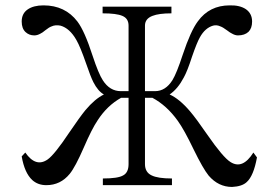

<svg xmlns="http://www.w3.org/2000/svg" viewBox="-20 -703 1040 730"><path d="M76.2 -123 62.5 -108.4Q73.2 -45.9 102.5 -18.6Q124 1 156.2 1Q210 1 245.1 -42Q266.6 -68.4 298.8 -142.6Q329.1 -212.9 351.6 -246.1Q387.7 -301.8 440.4 -331.1H468.8V-79.1Q468.8 -46.9 448.2 -36.1Q428.7 -24.4 371.1 -24.4V1H633.8V-24.4Q580.1 -24.4 556.6 -36.1Q531.2 -47.9 531.2 -79.1V-331.1H559.6Q614.3 -301.8 656.2 -243.2Q680.7 -209 715.8 -135.7Q752 -61.5 773.4 -35.2Q810.5 7.8 862.3 7.8Q900.4 5.9 918 -10.7Q944.3 -34.2 957 -104.5L943.4 -123Q902.3 -57.6 856.4 -86.9Q828.1 -104.5 768.6 -190.4Q725.6 -252.9 702.1 -280.3Q662.1 -327.1 625 -343.8Q656.2 -365.2 678.7 -408.2Q692.4 -432.6 710 -487.3Q728.5 -541 740.2 -561.5Q759.8 -596.7 790 -605.5Q803.7 -609.4 818.4 -602.5Q827.1 -599.6 842.8 -587.9Q855.5 -578.1 862.3 -575.2Q874 -568.4 884.8 -568.4Q910.2 -568.4 924.8 -582Q938.5 -595.7 938.5 -621.1Q938.5 -651.4 915 -668Q891.6 -683.6 853.5 -682.6Q776.4 -682.6 732.4 -622.1Q705.1 -585.9 674.8 -495.1Q651.4 -423.8 635.7 -398.4Q609.4 -356.4 569.3 -356.4H531.2V-605.5Q531.2 -631.8 559.6 -642.6Q584 -652.3 631.8 -652.3V-677.7H370.1V-652.3Q422.9 -652.3 445.3 -642.6Q468.8 -632.8 468.8 -605.5V-356.4H439.5Q397.5 -356.4 371.1 -397.5Q354.5 -422.9 332 -491.2Q301.8 -585 274.4 -621.1Q227.5 -682.6 145.5 -682.6Q107.4 -682.6 85 -667Q62.5 -651.4 62.5 -621.1Q62.5 -594.7 77.1 -581.1Q90.8 -568.4 110.4 -568.4Q122.1 -568.4 133.8 -575.2Q140.6 -578.1 152.3 -587.9Q167 -599.6 175.8 -602.5Q190.4 -609.4 210 -605.5Q245.1 -595.7 270.5 -550.8Q285.2 -525.4 307.6 -460.9Q324.2 -412.1 335 -390.6Q352.5 -356.4 375 -343.8Q340.8 -327.1 304.7 -284.2Q283.2 -257.8 244.1 -200.2Q187.5 -115.2 161.1 -96.7Q116.2 -65.4 76.2 -123Z"/></svg>

Font: BatangChe
Style: Regular
Weight: 400
Monospace: yes
Version: Version 2.21